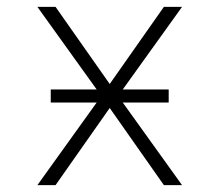

<svg xmlns="http://www.w3.org/2000/svg" viewBox="-20 -540 640 560"><path d="M89 0 262 -241H128V-279H262L89 -520H142L300 -295L458 -520H511L338 -279H472V-241H338L511 0H458L300 -225L142 0Z"/></svg>

Font: Iosevka SS04 XLt Ex
Style: Regular
Weight: 200
Width: 7
Monospace: yes
Designer: Belleve Invis
Foundry: Belleve Invis
Version: Version 19.0.0; ttfautohint (v1.8.4)